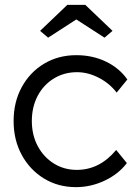

<svg xmlns="http://www.w3.org/2000/svg" viewBox="-20 -760 566 790"><path d="M293 10Q219 10 161 -25.5Q103 -61 69.5 -122.5Q36 -184 36 -262Q36 -340 69.5 -401.5Q103 -463 161.5 -498Q220 -533 294 -533Q361 -533 416 -506.5Q471 -480 504 -433L460 -379Q431 -417 386.5 -440Q342 -463 297 -463Q244 -463 201.5 -437Q159 -411 135 -365.5Q111 -320 111 -262Q111 -204 135.5 -158.5Q160 -113 202 -87Q244 -61 296 -61Q390 -61 458 -143L502 -89Q468 -44 411 -17Q354 10 293 10ZM178 -605 145 -633 257 -740H331L443 -633L410 -605L294 -680Z"/></svg>

Font: Lexend Light
Style: Regular
Weight: 300
Designer: Bonnie Shaver-Troup, Thomas Jockin
Foundry: Lexend
Version: Version 1.007; ttfautohint (v1.8.3)